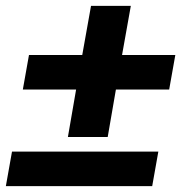

<svg xmlns="http://www.w3.org/2000/svg" viewBox="-26 -636 622 656"><path d="M234 -330H52L73 -448H255L285 -616H421L391 -448H573L552 -330H370L342 -168H206ZM15 -118H515L494 0H-6Z"/></svg>

Font: Bai Jamjuree
Style: Bold Italic
Weight: 700
Italic angle: -10°
Designer: Katatrad Aksorn Co.,Ltd.
Foundry: Cadson Demak Co.,Ltd.
Version: Version 1.000; ttfautohint (v1.6)